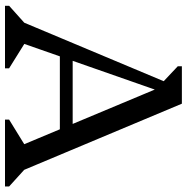

<svg xmlns="http://www.w3.org/2000/svg" viewBox="-10 -720 730 749"><g transform="rotate(90 354.5 -345.0)"><path d="M2 0V-16L88 -93L42 -13L326 -690H384L668 -13L621 -94L707 -16V0H446V-16L576 -96L568 -13L306 -639H348L129 -13L116 -97L246 -16V0ZM172 -214V-264H518V-214ZM307 -609 238 -674V-690H343Z"/></g></svg>

Font: Platypi Light
Style: Regular
Weight: 300
Designer: David Sargent
Foundry: Bolt Cutter Type
Version: Version 1.200